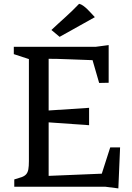

<svg xmlns="http://www.w3.org/2000/svg" viewBox="-20 -997 707 1025"><path d="M56.2 -39.1Q80.6 -45.9 95.9 -51.5Q111.3 -57.1 119.9 -66.9Q128.4 -76.7 131.3 -93Q134.3 -109.4 134.3 -137.2V-681.6L53.7 -708V-747.1H490.7L560.1 -756.3V-555.2L509.3 -554.2L474.1 -675.8Q401.9 -678.7 356.7 -680.2Q311.5 -681.6 285.2 -682.6Q254.9 -683.6 239.7 -683.1V-407.2L455.6 -421.4V-328.6L239.7 -343.8V-58.1L523.4 -69.8L568.4 -210H621.1L611.8 8.8L543 0H56.2ZM254.4 -836.9Q273.4 -855 292 -871.8Q310.5 -888.7 328.9 -905.3Q347.2 -921.9 365.5 -939.5Q383.8 -957 402.3 -976.6Q412.6 -974.6 423.6 -966.8Q434.6 -959 445.6 -948.5Q456.5 -938 467 -926.3Q477.5 -914.6 486.3 -905.3L298.3 -800.3Z"/></svg>

Font: Donegal One
Style: Regular
Weight: 400
Designer: Gary Lonergan
Foundry: Sorkin Type Co.
Version: Version 1.004